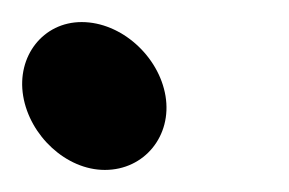

<svg xmlns="http://www.w3.org/2000/svg" viewBox="-23 -389 262 174"><path d="M-2 -302C4 -266 37 -235 72 -235C108 -235 133 -266 127 -302C121 -338 87 -369 51 -369C16 -369 -8 -338 -2 -302Z"/></svg>

Font: Ampere
Style: SCRevIta
Weight: 400
Version: Version 1